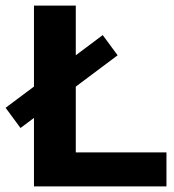

<svg xmlns="http://www.w3.org/2000/svg" viewBox="-32 -664 619 684"><path d="M89 -644H238V-121H561V0H89ZM-12 -280 334 -539 387 -467 41 -208Z"/></svg>

Font: Montserrat Ace
Style: Bold
Weight: 700
Designer: Julieta Ulanovsky
Foundry: Julieta Ulanovsky
Version: Version 1